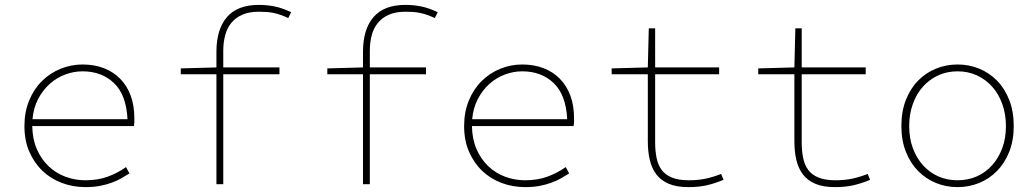

<svg xmlns="http://www.w3.org/2000/svg" viewBox="-20 -754 4240 786"><path d="M330 12Q279 12 233.5 -5Q188 -22 154 -54.5Q120 -87 100 -133Q80 -179 80 -238Q80 -296 99.5 -343Q119 -390 152 -422.5Q185 -455 228 -472.5Q271 -490 318 -490Q366 -490 405 -475Q444 -460 472 -431.5Q500 -403 515 -362.5Q530 -322 530 -270Q530 -262 530 -254.5Q530 -247 528 -238H112Q113 -184 131 -143Q149 -102 179 -73.5Q209 -45 248 -30.5Q287 -16 330 -16Q381 -16 421.5 -31Q462 -46 496 -70L510 -44Q494 -34 476.5 -24Q459 -14 437 -6Q415 2 389 7Q363 12 330 12ZM318 -462Q282 -462 247 -449Q212 -436 183.5 -410.5Q155 -385 136 -348.5Q117 -312 113 -266H502Q497 -366 446.5 -414Q396 -462 318 -462Z M866 0V-450H720V-474L866 -478V-542Q866 -634 909 -684Q952 -734 1040 -734Q1071 -734 1102.5 -728Q1134 -722 1172 -704L1160 -680Q1143 -688 1128.5 -693Q1114 -698 1100 -701Q1086 -704 1071.5 -705Q1057 -706 1040 -706Q1000 -706 972.5 -694Q945 -682 927.5 -661Q910 -640 902 -610.5Q894 -581 894 -546V-478H1124V-450H894V0Z M1466 0V-450H1320V-474L1466 -478V-542Q1466 -634 1509 -684Q1552 -734 1640 -734Q1671 -734 1702.5 -728Q1734 -722 1772 -704L1760 -680Q1743 -688 1728.5 -693Q1714 -698 1700 -701Q1686 -704 1671.5 -705Q1657 -706 1640 -706Q1600 -706 1572.5 -694Q1545 -682 1527.5 -661Q1510 -640 1502 -610.5Q1494 -581 1494 -546V-478H1724V-450H1494V0Z M2130 12Q2079 12 2033.5 -5Q1988 -22 1954 -54.5Q1920 -87 1900 -133Q1880 -179 1880 -238Q1880 -296 1899.5 -343Q1919 -390 1952 -422.5Q1985 -455 2028 -472.5Q2071 -490 2118 -490Q2166 -490 2205 -475Q2244 -460 2272 -431.5Q2300 -403 2315 -362.5Q2330 -322 2330 -270Q2330 -262 2330 -254.5Q2330 -247 2328 -238H1912Q1913 -184 1931 -143Q1949 -102 1979 -73.5Q2009 -45 2048 -30.5Q2087 -16 2130 -16Q2181 -16 2221.5 -31Q2262 -46 2296 -70L2310 -44Q2294 -34 2276.5 -24Q2259 -14 2237 -6Q2215 2 2189 7Q2163 12 2130 12ZM2118 -462Q2082 -462 2047 -449Q2012 -436 1983.5 -410.5Q1955 -385 1936 -348.5Q1917 -312 1913 -266H2302Q2297 -366 2246.5 -414Q2196 -462 2118 -462Z M2798 12Q2750 12 2718 -1.5Q2686 -15 2667 -40Q2648 -65 2640 -99.5Q2632 -134 2632 -176V-450H2484V-474L2632 -478L2636 -638H2662V-478H2924V-450H2662V-172Q2662 -136 2668 -107Q2674 -78 2689 -58Q2704 -38 2731 -27Q2758 -16 2800 -16Q2839 -16 2870.5 -23Q2902 -30 2932 -42L2942 -18Q2909 -4 2875.5 4Q2842 12 2798 12Z M3398 12Q3350 12 3318 -1.5Q3286 -15 3267 -40Q3248 -65 3240 -99.5Q3232 -134 3232 -176V-450H3084V-474L3232 -478L3236 -638H3262V-478H3524V-450H3262V-172Q3262 -136 3268 -107Q3274 -78 3289 -58Q3304 -38 3331 -27Q3358 -16 3400 -16Q3439 -16 3470.5 -23Q3502 -30 3532 -42L3542 -18Q3509 -4 3475.5 4Q3442 12 3398 12Z M3900 12Q3853 12 3811.5 -5Q3770 -22 3738.5 -54Q3707 -86 3688.5 -132.5Q3670 -179 3670 -238Q3670 -298 3688.5 -345Q3707 -392 3738.5 -424Q3770 -456 3811.5 -473Q3853 -490 3900 -490Q3947 -490 3988.5 -473Q4030 -456 4061.5 -424Q4093 -392 4111.5 -345Q4130 -298 4130 -238Q4130 -179 4111.5 -132.5Q4093 -86 4061.5 -54Q4030 -22 3988.5 -5Q3947 12 3900 12ZM3900 -16Q3943 -16 3979 -32Q4015 -48 4041.5 -77.5Q4068 -107 4083 -147.5Q4098 -188 4098 -238Q4098 -287 4083 -328.5Q4068 -370 4041.5 -399.5Q4015 -429 3979 -445.5Q3943 -462 3900 -462Q3857 -462 3821 -445.5Q3785 -429 3758.5 -399.5Q3732 -370 3717 -328.5Q3702 -287 3702 -238Q3702 -188 3717 -147.5Q3732 -107 3758.5 -77.5Q3785 -48 3821 -32Q3857 -16 3900 -16Z"/></svg>

Font: Source Code Pro ExtraLight
Style: Regular
Weight: 200
Monospace: yes
Designer: Paul D. Hunt, Teo Tuominen
Foundry: Adobe Systems Incorporated
Version: Version 2.030;PS 1.000;hotconv 16.6.51;makeotf.lib2.5.65220